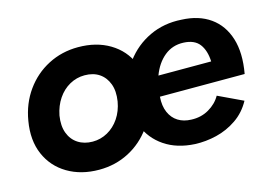

<svg xmlns="http://www.w3.org/2000/svg" viewBox="-75 -656 1144 812"><g transform="rotate(-15 496.5 -250.0)"><path d="M270 12Q191 12 132 -23Q73 -58 46 -120.5Q19 -183 33 -265Q45 -338 85 -394Q125 -450 185 -481Q245 -512 316 -512Q396 -512 454.5 -477Q513 -442 539.5 -379.5Q566 -317 552 -235Q540 -162 500 -106Q460 -50 400.5 -19Q341 12 270 12ZM274 -110Q309 -110 339.5 -127Q370 -144 391 -175Q412 -206 419 -247Q426 -291 414 -323Q402 -355 376 -372.5Q350 -390 312 -390Q277 -390 246.5 -373Q216 -356 195 -325Q174 -294 166 -253Q159 -209 171 -177Q183 -145 210 -127.5Q237 -110 274 -110ZM689 12Q611 8 557 -28.5Q503 -65 479 -126Q455 -187 468 -265Q481 -342 523.5 -399Q566 -456 629.5 -486Q693 -516 769 -511Q844 -508 894 -472.5Q944 -437 964 -373Q984 -309 968 -220H597Q594 -180 606.5 -151.5Q619 -123 643 -108Q667 -93 700 -92Q743 -90 777.5 -110Q812 -130 830 -162L938 -111Q913 -65 872 -37Q831 -9 783.5 2.5Q736 14 689 12ZM614 -308H845Q843 -356 821.5 -384.5Q800 -413 752 -415Q704 -417 668.5 -388Q633 -359 614 -308Z"/></g></svg>

Font: Figtree
Style: Bold Italic
Weight: 700
Italic angle: -9.5°
Foundry: Erik Kennedy
Version: Version 2.001;gftools[0.9.30]